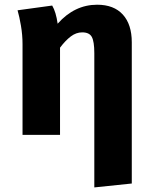

<svg xmlns="http://www.w3.org/2000/svg" viewBox="-20 -583 655 830"><path d="M400 -562.6Q472.3 -562.6 511 -520Q549.7 -477.4 549.7 -400V210.3L387.7 227.2V-353.3Q387.7 -403.6 376.9 -423.3Q366.2 -443.1 335.4 -443.1Q309.2 -443.1 285.9 -425.4Q262.6 -407.7 239.5 -376.9V0H77.4V-391.8Q77.4 -432.3 70.5 -472.3Q63.6 -512.3 55.9 -538.5L205.6 -559Q222.1 -531.3 229.2 -480.5Q302.1 -562.6 400 -562.6Z"/></svg>

Font: Fira Code
Style: Bold
Weight: 700
Monospace: yes
Designer: Carrois Corporate, Edenspiekermann AG, Nikita Prokopov
Foundry: Carrois Corporate, Edenspiekermann AG, Nikita Prokopov
Version: Version 6.000; ttfautohint (v1.8.2) -l 8 -r 50 -G 200 -x 14 